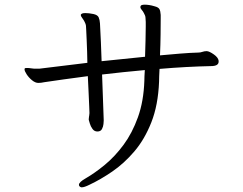

<svg xmlns="http://www.w3.org/2000/svg" viewBox="-20 -755 1040 822"><path d="M916 -491Q916 -472 883 -472Q833 -471 777 -468Q721 -465 663 -460Q662 -442 661.5 -428Q661 -414 661 -405Q657 -305 628 -231.5Q599 -158 555 -106.5Q511 -55 460.5 -20.5Q410 14 363 36Q341 47 330 47Q324 47 319 41Q318 39 318 36Q318 25 346 9Q386 -14 429 -49.5Q472 -85 509 -135Q546 -185 570.5 -253Q595 -321 598 -409Q598 -417 598.5 -428.5Q599 -440 600 -455Q553 -451 507 -446Q461 -441 417 -436Q419 -388 420.5 -340Q422 -292 424 -242V-238Q424 -235 423 -224Q422 -213 416.5 -202.5Q411 -192 397 -192Q384 -192 376 -203Q368 -214 364.5 -226.5Q361 -239 360 -242V-245Q360 -250 361 -255L362 -261Q363 -267 363 -271Q363 -276 362 -298.5Q361 -321 359.5 -355.5Q358 -390 356 -429Q300 -422 252 -415Q204 -408 169 -403Q156 -400 144 -400Q131 -400 117 -411.5Q103 -423 94 -437Q85 -451 85 -458Q85 -463 88.5 -463.5Q92 -464 96 -464Q104 -464 113 -462.5Q122 -461 126 -461H149L354 -486Q354 -506 353 -533Q352 -560 351 -585.5Q350 -611 349 -628Q348 -645 348 -645Q347 -651 345 -655.5Q343 -660 340 -666Q336 -673 331 -679.5Q326 -686 326 -690V-692Q329 -699 345 -699Q353 -699 361.5 -698Q370 -697 380 -695Q398 -691 402.5 -680.5Q407 -670 408 -655Q410 -614 412 -573.5Q414 -533 415 -493L601 -512Q602 -546 603 -580Q604 -614 604 -641Q604 -652 604 -661Q604 -670 603 -677Q603 -683 601 -688.5Q599 -694 596 -699Q592 -707 586.5 -713Q581 -719 581 -725Q581 -727 581.5 -727.5Q582 -728 582 -729Q584 -735 600 -735Q608 -735 618.5 -733.5Q629 -732 642 -728Q658 -724 662.5 -716Q667 -708 668 -691V-674Q668 -649 667.5 -607Q667 -565 665 -518Q709 -522 751 -525.5Q793 -529 830 -530Q838 -530 846.5 -533Q855 -536 864 -536H866Q877 -535 895.5 -522Q914 -509 916 -495Z"/></svg>

Font: Klee One SemiBold
Style: Regular
Weight: 600
Designer: Fontworks Inc.
Foundry: Fontworks Inc.
Version: Version 1.00;January 12, 2022;FontCreator 13.0.0.2683 64-bit